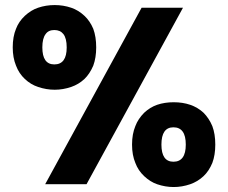

<svg xmlns="http://www.w3.org/2000/svg" viewBox="-20 -735 910 766"><path d="M30.8 -545.9Q30.8 -588.9 43.9 -620.1Q54.7 -648.9 79.1 -671.9Q104 -694.8 131.8 -704.1Q163.1 -714.8 198.2 -714.8Q232.9 -714.8 264.2 -704.1Q293 -694.3 316.9 -671.9Q338.9 -651.4 352.1 -620.1Q363.8 -588.4 363.8 -545.9Q363.8 -504.9 352.1 -473.1Q337.9 -439.9 316.9 -419.9Q293.9 -398.4 264.2 -388.2Q231.4 -377 198.2 -377Q164.6 -377 131.8 -388.2Q103 -397.5 79.1 -419.9Q55.7 -441.9 43.9 -473.1Q30.8 -504.9 30.8 -545.9ZM148.9 -545.9Q148.9 -478 196.8 -478Q246.1 -478 246.1 -545.9Q246.1 -582 232.9 -599.1Q220.2 -615.2 196.8 -615.2Q173.3 -615.2 162.1 -599.1Q148.9 -582 148.9 -545.9ZM160.2 0 544.9 -704.1H710L325.2 0ZM506.8 -158.2Q506.8 -200.2 520 -231.9Q530.8 -260.7 555.2 -285.2Q578.6 -307.1 606.9 -316.9Q636.7 -327.1 672.9 -327.1Q709 -327.1 738.8 -316.9Q769 -306.6 792 -285.2Q814 -263.2 827.1 -231.9Q838.9 -200.7 838.9 -158.2Q838.9 -116.2 827.1 -85Q813.5 -52.2 792 -32.2Q768.6 -10.3 738.8 0Q706.1 11.2 672.9 11.2Q639.6 11.2 606.9 0Q579.6 -9.3 555.2 -32.2Q531.2 -54.7 520 -85Q506.8 -116.2 506.8 -158.2ZM624 -158.2Q624 -89.8 671.9 -89.8Q721.2 -89.8 721.2 -158.2Q721.2 -227.1 671.9 -227.1Q624 -227.1 624 -158.2Z"/></svg>

Font: PoppinsZ
Style: Bold
Weight: 700
Designer: Ninad Kale (Devanagari), Jonny Pinhorn (Latin)
Foundry: Indian Type Foundry
Version: Version 3.002;FEAKit 1.0